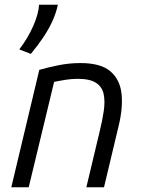

<svg xmlns="http://www.w3.org/2000/svg" viewBox="-20 -796 602 816"><path d="M28 0 147 -499Q185 -510 230 -519Q275 -528 322 -528Q408 -528 449 -493Q490 -458 496.5 -397.5Q503 -337 484 -260L422 0H347L403 -235Q415 -283 421 -324.5Q427 -366 420.5 -396.5Q414 -427 388 -444Q362 -461 310 -461Q285 -461 259.5 -457Q234 -453 210 -448L102 0ZM111 -567 62 -586Q98 -633 121 -685Q144 -737 146 -776H226Q218 -739 202 -704.5Q186 -670 163.5 -636.5Q141 -603 111 -567Z"/></svg>

Font: Ubuntu Sans
Style: Italic
Weight: 400
Italic angle: -13.5°
Designer: Dalton Maag Ltd
Foundry: Dalton Maag Ltd
Version: Version 1.006